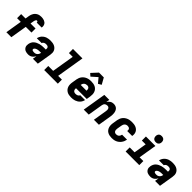

<svg xmlns="http://www.w3.org/2000/svg" viewBox="400 -2381 4001 4001"><g transform="rotate(45 2400.0 -381.0)"><path d="M287 0H140L200 -365H91V-485H220L235 -575Q239 -597 246.5 -619Q254 -641 267.5 -661.5Q281 -682 299 -698Q317 -714 338.5 -724.5Q360 -735 383 -739Q406 -743 429 -743Q451 -743 473 -740Q495 -737 515 -729.5Q535 -722 552 -709Q569 -696 579 -678Q589 -660 592.5 -638Q596 -616 592 -593L591 -589H445V-590Q446 -596 445.5 -602.5Q445 -609 441 -614Q437 -619 431 -621Q425 -623 419 -623Q409 -623 401.5 -614Q394 -605 390 -595Q386 -585 383 -575Q380 -565 379 -555L367 -485H515V-365H347Z M789 8Q766 8 744.5 5Q723 2 703.5 -6.5Q684 -15 669 -29.5Q654 -44 645 -62.5Q636 -81 634.5 -103Q633 -125 637 -148Q642 -177 655.5 -205.5Q669 -234 692.5 -255Q716 -276 744.5 -290Q773 -304 802.5 -312Q832 -320 861.5 -323Q891 -326 920 -326H976L977 -333Q979 -349 977 -364.5Q975 -380 964.5 -391Q954 -402 939.5 -406Q925 -410 909 -410Q896 -410 882.5 -408Q869 -406 856.5 -400.5Q844 -395 834 -384Q824 -373 821 -360H678Q682 -385 694.5 -410Q707 -435 725 -455Q743 -475 766.5 -490Q790 -505 815.5 -513.5Q841 -522 867 -525Q893 -528 918 -528Q948 -528 977.5 -523.5Q1007 -519 1033 -507Q1059 -495 1079 -475.5Q1099 -456 1110.5 -430Q1122 -404 1123 -374Q1124 -344 1119 -314L1067 0H922L937 -90Q926 -70 910.5 -51Q895 -32 876 -18.5Q857 -5 834 1.5Q811 8 789 8ZM852 -110Q871 -110 889.5 -117Q908 -124 922.5 -138.5Q937 -153 945 -171Q953 -189 956 -208H920Q907 -208 894 -207.5Q881 -207 867.5 -204.5Q854 -202 841 -198.5Q828 -195 816 -188Q804 -181 794 -170.5Q784 -160 782 -147Q781 -139 783.5 -132Q786 -125 792.5 -121Q799 -117 806 -115Q813 -113 821 -112Q829 -111 836.5 -110.5Q844 -110 852 -110Z M1657 0H1255V-120H1399L1481 -615H1369L1368 -735H1647L1546 -120H1657Z M2054 8Q2021 8 1989.5 2.5Q1958 -3 1931.5 -18Q1905 -33 1885.5 -56.5Q1866 -80 1856.5 -109Q1847 -138 1846.5 -170.5Q1846 -203 1852 -235L1868 -335Q1873 -363 1883.5 -390Q1894 -417 1912 -440.5Q1930 -464 1954 -481.5Q1978 -499 2005 -509.5Q2032 -520 2060 -524Q2088 -528 2115 -528Q2148 -528 2180 -522.5Q2212 -517 2239.5 -502.5Q2267 -488 2286.5 -464.5Q2306 -441 2316 -412Q2326 -383 2326.5 -350.5Q2327 -318 2322 -285L2308 -201H1991Q1989 -183 1992 -166Q1995 -149 2004.5 -136Q2014 -123 2030 -116.5Q2046 -110 2064 -110Q2078 -110 2091.5 -112Q2105 -114 2118 -119.5Q2131 -125 2142 -136Q2153 -147 2156 -160H2299Q2294 -134 2281.5 -109.5Q2269 -85 2250 -64.5Q2231 -44 2207 -29.5Q2183 -15 2157.5 -6.5Q2132 2 2105.5 5Q2079 8 2054 8ZM2011 -319H2183Q2184 -336 2182 -352.5Q2180 -369 2171.5 -382.5Q2163 -396 2148 -403Q2133 -410 2116 -410Q2098 -410 2079 -404.5Q2060 -399 2045 -386Q2030 -373 2022 -355Q2014 -337 2011 -319ZM2033 -584 1975 -635 2100 -770H2242L2320 -630L2250 -589L2160 -697Z M2421 0 2507 -520H2654L2641 -444Q2652 -462 2667 -478.5Q2682 -495 2700 -506.5Q2718 -518 2738.5 -523Q2759 -528 2779 -528Q2808 -528 2833.5 -519Q2859 -510 2877 -491.5Q2895 -473 2905 -448Q2915 -423 2918.5 -396Q2922 -369 2920.5 -341Q2919 -313 2914 -285L2867 0H2720L2770 -304Q2773 -322 2773 -340Q2773 -358 2767 -373.5Q2761 -389 2747 -398.5Q2733 -408 2715 -408Q2699 -408 2683 -404Q2667 -400 2653.5 -389.5Q2640 -379 2632.5 -363.5Q2625 -348 2623 -333L2568 0Z M3251 8Q3218 8 3187 2Q3156 -4 3129.5 -18.5Q3103 -33 3084.5 -56.5Q3066 -80 3056.5 -109.5Q3047 -139 3046.5 -171Q3046 -203 3052 -235L3068 -335Q3073 -363 3083.5 -390Q3094 -417 3112 -440.5Q3130 -464 3154.5 -481.5Q3179 -499 3206 -509.5Q3233 -520 3261 -524Q3289 -528 3317 -528Q3346 -528 3374 -524.5Q3402 -521 3427.5 -511Q3453 -501 3474 -484Q3495 -467 3508 -443.5Q3521 -420 3525 -392Q3529 -364 3524 -335L3523 -325H3377V-329Q3380 -345 3377 -361Q3374 -377 3364 -388Q3354 -399 3338.5 -403.5Q3323 -408 3307 -408Q3289 -408 3271.5 -401.5Q3254 -395 3241 -381Q3228 -367 3221.5 -350Q3215 -333 3212 -316L3195 -216Q3192 -197 3193 -178Q3194 -159 3202 -143.5Q3210 -128 3226 -120Q3242 -112 3261 -112Q3277 -112 3294 -117Q3311 -122 3324 -134Q3337 -146 3344.5 -162Q3352 -178 3355 -194V-195H3501V-193Q3496 -165 3485 -138Q3474 -111 3456 -86.5Q3438 -62 3414 -43Q3390 -24 3363 -12.5Q3336 -1 3307.5 3.5Q3279 8 3251 8Z M4057 0H3655V-120H3799L3845 -400H3733V-520H4012L3946 -120H4057ZM3961 -580Q3947 -580 3933 -583Q3919 -586 3907 -593.5Q3895 -601 3887.5 -611.5Q3880 -622 3875.5 -635.5Q3871 -649 3870.5 -663Q3870 -677 3872 -692Q3875 -707 3882.5 -720.5Q3890 -734 3902.5 -743.5Q3915 -753 3930.5 -756.5Q3946 -760 3961 -760Q3975 -760 3989 -757Q4003 -754 4014.5 -746.5Q4026 -739 4034 -728.5Q4042 -718 4046 -704.5Q4050 -691 4050.5 -677Q4051 -663 4049 -648Q4047 -633 4039 -619.5Q4031 -606 4018.5 -596.5Q4006 -587 3991 -583.5Q3976 -580 3961 -580Z M4389 8Q4366 8 4344.5 5Q4323 2 4303.5 -6.5Q4284 -15 4269 -29.5Q4254 -44 4245 -62.5Q4236 -81 4234.5 -103Q4233 -125 4237 -148Q4242 -177 4255.5 -205.5Q4269 -234 4292.5 -255Q4316 -276 4344.5 -290Q4373 -304 4402.5 -312Q4432 -320 4461.5 -323Q4491 -326 4520 -326H4576L4577 -333Q4579 -349 4577 -364.5Q4575 -380 4564.5 -391Q4554 -402 4539.5 -406Q4525 -410 4509 -410Q4496 -410 4482.5 -408Q4469 -406 4456.5 -400.5Q4444 -395 4434 -384Q4424 -373 4421 -360H4278Q4282 -385 4294.5 -410Q4307 -435 4325 -455Q4343 -475 4366.5 -490Q4390 -505 4415.5 -513.5Q4441 -522 4467 -525Q4493 -528 4518 -528Q4548 -528 4577.5 -523.5Q4607 -519 4633 -507Q4659 -495 4679 -475.5Q4699 -456 4710.5 -430Q4722 -404 4723 -374Q4724 -344 4719 -314L4667 0H4522L4537 -90Q4526 -70 4510.5 -51Q4495 -32 4476 -18.5Q4457 -5 4434 1.5Q4411 8 4389 8ZM4452 -110Q4471 -110 4489.5 -117Q4508 -124 4522.5 -138.5Q4537 -153 4545 -171Q4553 -189 4556 -208H4520Q4507 -208 4494 -207.5Q4481 -207 4467.5 -204.5Q4454 -202 4441 -198.5Q4428 -195 4416 -188Q4404 -181 4394 -170.5Q4384 -160 4382 -147Q4381 -139 4383.5 -132Q4386 -125 4392.5 -121Q4399 -117 4406 -115Q4413 -113 4421 -112Q4429 -111 4436.5 -110.5Q4444 -110 4452 -110Z"/></g></svg>

Font: Iosevka Heavy Extended Oblique
Style: Regular
Weight: 900
Width: 7
Italic angle: -9°
Monospace: yes
Designer: Belleve Invis
Foundry: Belleve Invis
Version: Version 32.5.0; ttfautohint (v1.8.4)